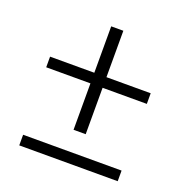

<svg xmlns="http://www.w3.org/2000/svg" viewBox="-114 -726 805 832"><g transform="rotate(20 288.0 -310.5)"><path d="M260 -144V-621H316V-144ZM62 0V-49H516V0ZM56 -358V-407H520V-358Z"/></g></svg>

Font: 42dot Sans Light Light
Style: Regular
Weight: 300
Version: Version 1.000